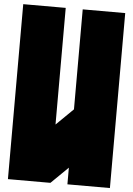

<svg xmlns="http://www.w3.org/2000/svg" viewBox="-65 -1025 777 1121"><g transform="rotate(5 323.5 -464.5)"><path d="M622.6 48.8H373.5V-48.8L273.9 48.8H24.9V-976.6H273.9V-293L373.5 -390.6V-976.6H622.6Z"/></g></svg>

Font: Wilelessous
Style: Regular
Weight: 400
Designer: Kristopher Martin
Foundry: Kristopher Martin
Version: Version 1.0; ttfautohint (v1.8.4.7-5d5b)